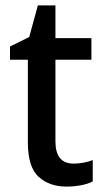

<svg xmlns="http://www.w3.org/2000/svg" viewBox="-20 -680 385 710"><path d="M252 -75Q270 -75 289 -78.5Q308 -82 323 -88V-9Q306 0 280 5Q254 10 226 10Q163 10 123 -26Q83 -62 83 -154V-459H17V-508L88 -543L120 -660H185V-539H318V-459H185V-157Q185 -75 252 -75Z"/></svg>

Font: Noto Sans Telugu SemiCondensed Medium
Style: Regular
Weight: 500
Width: 4
Designer: Jelle Bosma - Monotype Design Team
Foundry: Monotype Imaging Inc.
Version: Version 2.005; ttfautohint (v1.8.4.7-5d5b)